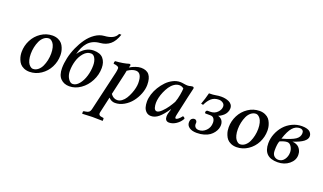

<svg xmlns="http://www.w3.org/2000/svg" viewBox="-87 -1255 3448 2051"><g transform="rotate(20 1637.0 -230.0)"><path d="M299.8 -397Q268.6 -396.5 243.4 -376Q218.3 -355.5 203.1 -322.8Q188 -290 179.9 -252.2Q171.9 -214.4 171.9 -176.8Q171.9 -137.7 179.7 -108.2Q187.5 -78.6 199.7 -63Q211.9 -47.4 224.1 -39.8Q236.3 -32.2 248 -32.2Q279.3 -32.7 304.4 -53.2Q329.6 -73.7 344.7 -106.2Q359.9 -138.7 367.9 -176.5Q376 -214.4 376 -252Q376 -291 368.2 -320.6Q360.4 -350.1 348.1 -366Q335.9 -381.8 323.7 -389.4Q311.5 -397 299.8 -397ZM222.2 9.8H221.2Q185.1 9.3 157.5 -3.4Q129.9 -16.1 114.5 -34.4Q99.1 -52.7 89.4 -77.4Q79.6 -102.1 76.4 -122.1Q73.2 -142.1 73.2 -162.1Q73.2 -232.9 105.5 -296.1Q137.7 -359.4 196.5 -398.9Q255.4 -438.5 326.2 -439H327.1Q363.3 -438.5 390.9 -425.8Q418.5 -413.1 433.8 -394.8Q449.2 -376.5 459 -351.8Q468.8 -327.1 471.9 -307.1Q475.1 -287.1 475.1 -267.1Q475.1 -196.3 442.9 -133.1Q410.6 -69.8 351.8 -30.3Q293 9.3 222.2 9.8Z M700.7 -25.9Q739.7 -25.9 772.9 -66.4Q806.2 -106.9 823.7 -166.3Q841.3 -225.6 841.3 -286.1Q841.3 -334.5 823.5 -367.2Q805.7 -399.9 776.4 -399.9Q731 -399.9 695.6 -359.6Q660.2 -319.3 643.3 -262.9Q626.5 -206.5 626.5 -147.9Q626.5 -98.6 649.4 -62.3Q672.4 -25.9 700.7 -25.9ZM936.5 -293Q936.5 -214.8 900.1 -144.8Q863.8 -74.7 803.2 -32.5Q742.7 9.8 675.3 9.8Q614.7 9.8 576.2 -28.6Q537.6 -66.9 537.6 -147Q537.6 -201.2 551.5 -264.2Q565.4 -327.1 593 -388.9Q620.6 -450.7 657 -501.7Q693.4 -552.7 742.4 -586.4Q791.5 -620.1 844.7 -624Q958 -631.3 986.3 -698.2H1011.7Q984.9 -618.2 939.7 -580.8Q894.5 -543.5 829.6 -538.1Q785.2 -534.7 751.2 -518.8Q717.3 -502.9 693.8 -476.1Q670.4 -449.2 655 -416.3Q639.6 -383.3 628.4 -339.8Q697.3 -439 793.5 -439Q868.2 -439 902.3 -398.7Q936.5 -358.4 936.5 -293Z M1196.3 -356Q1195.8 -352.5 1193.4 -340.8Q1190.9 -329.1 1189.5 -320.8L1132.3 -69.8Q1162.6 -26.9 1206.5 -26.9Q1233.4 -26.9 1258.3 -45.2Q1283.2 -63.5 1300.8 -91.8Q1318.4 -120.1 1331.8 -153.8Q1345.2 -187.5 1351.8 -218.5Q1358.4 -249.5 1358.4 -272.9Q1358.4 -391.1 1289.6 -391.1Q1247.6 -391.1 1196.3 -356ZM1122.6 -23.9 1081.5 158.2Q1080.1 165.5 1080.1 169.9Q1080.1 181.2 1086.7 187.7Q1093.3 194.3 1099.1 196Q1105 197.8 1114.3 199.2L1133.3 202.1Q1139.2 203.6 1139.2 210V232.9L1137.2 234.9Q1098.1 232.9 1020.5 232.9L908.2 237.8L906.2 235.8V213.9Q906.2 208 916.5 206.1L935.5 203.1Q959.5 199.7 971.2 189.5Q982.9 179.2 988.3 158.2L1095.2 -300.8Q1101.1 -330.6 1101.1 -348.1Q1101.1 -373.5 1039.6 -378.9Q1036.1 -395.5 1044.4 -410.2Q1138.2 -416.5 1198.2 -436Q1214.4 -436 1214.4 -422.9Q1213.9 -420.9 1210.7 -411.1Q1207.5 -401.4 1206.5 -397Q1236.8 -415.5 1270.8 -427.2Q1304.7 -439 1331.5 -439Q1395 -439 1425 -401.9Q1455.1 -364.7 1455.1 -289.1Q1455.1 -239.3 1434.3 -186.3Q1413.6 -133.3 1379.4 -89.8Q1345.2 -46.4 1296.1 -18.3Q1247.1 9.8 1195.3 9.8Q1152.8 9.8 1122.6 -23.9Z M1797.4 -221.2Q1813 -263.2 1821 -310.1Q1829.1 -356.9 1830.1 -384.8Q1809.6 -403.8 1779.3 -403.8Q1749.5 -403.8 1721.4 -384.5Q1693.4 -365.2 1673.3 -335.2Q1653.3 -305.2 1637.9 -269.8Q1622.6 -234.4 1615 -200.9Q1607.4 -167.5 1607.4 -142.1Q1607.4 -127.4 1608.9 -114.5Q1610.4 -101.6 1614.3 -87.9Q1618.2 -74.2 1626.5 -66.2Q1634.8 -58.1 1646.5 -58.1Q1668.5 -58.1 1700.2 -88.9Q1731.9 -119.6 1755.6 -154.1Q1779.3 -188.5 1797.4 -221.2ZM1915.5 -439Q1932.1 -439 1932.1 -421.9Q1928.7 -408.2 1907.2 -314.9L1864.3 -121.1Q1855.5 -81.5 1855.5 -71.8Q1855.5 -54.2 1867.2 -54.2Q1875.5 -54.2 1892.3 -67.4Q1909.2 -80.6 1927.2 -105Q1943.4 -105 1952.1 -85Q1929.7 -43.5 1890.1 -16.8Q1850.6 9.8 1810.5 9.8Q1786.6 9.8 1774.9 -4.4Q1763.2 -18.6 1763.2 -42Q1763.2 -72.3 1776.4 -108.9L1783.2 -128.9L1780.3 -130.9Q1731.9 -59.1 1690.4 -24.7Q1648.9 9.8 1604.5 9.8Q1571.3 9.8 1549.8 -10.3Q1528.3 -30.3 1520.3 -58.6Q1512.2 -86.9 1512.2 -122.1Q1512.2 -161.1 1525.9 -205.1Q1539.6 -249 1564.7 -290.3Q1589.8 -331.5 1622.1 -365Q1654.3 -398.4 1694.8 -418.7Q1735.4 -439 1776.4 -439Q1795.9 -439 1821.3 -434.1Q1842.8 -430.2 1860.4 -430.2Q1879.9 -430.2 1895.5 -436Q1905.8 -439 1915.5 -439Z M2084 -86.9Q2084 -84.5 2083.5 -80.6Q2083 -76.7 2083 -74.2Q2083 -51.3 2096.9 -37.6Q2110.8 -23.9 2137.7 -23.9Q2181.6 -23.9 2217.3 -59.6Q2252.9 -95.2 2252.9 -148.9Q2252.9 -177.7 2239.3 -196.3Q2225.6 -214.8 2199.7 -214.8H2146Q2141.1 -214.8 2138.4 -218.5Q2135.7 -222.2 2135.7 -227.1Q2135.7 -236.3 2141.6 -243.2Q2147.5 -250 2153.8 -250H2185.1Q2233.9 -250 2264.9 -281.5Q2295.9 -313 2295.9 -348.1Q2295.9 -374 2275.1 -388.4Q2254.4 -402.8 2230 -402.8Q2178.2 -402.8 2145 -374.3Q2111.8 -345.7 2087.9 -293L2064 -297.9Q2088.4 -362.3 2105 -430.2Q2152.8 -430.2 2181.6 -436Q2210.4 -441.9 2242.7 -441.9Q2266.1 -441.9 2287.8 -437.7Q2309.6 -433.6 2330.1 -424.3Q2350.6 -415 2362.8 -397.7Q2375 -380.4 2375 -356.9Q2375 -333 2364 -310.8Q2353 -288.6 2336.7 -274.2Q2320.3 -259.8 2304.9 -250.5Q2289.6 -241.2 2277.8 -237.8Q2286.1 -236.8 2296.1 -231.9Q2306.2 -227.1 2316.9 -218Q2327.6 -209 2334.7 -192.1Q2341.8 -175.3 2341.8 -154.8Q2341.8 -133.8 2334.5 -111.8Q2327.1 -89.8 2310.5 -67.4Q2293.9 -44.9 2269.5 -27.3Q2245.1 -9.8 2207.8 1.2Q2170.4 12.2 2125 12.2Q2070.8 12.2 2040.3 -9.5Q2009.8 -31.2 2009.8 -65.9Q2009.8 -95.2 2023.4 -107.7Q2037.1 -120.1 2050.8 -120.1Q2057.6 -120.1 2064 -118.4Q2070.3 -116.7 2077.1 -108.6Q2084 -100.6 2084 -86.9Z M2653.3 -397Q2622.1 -396.5 2596.9 -376Q2571.8 -355.5 2556.6 -322.8Q2541.5 -290 2533.4 -252.2Q2525.4 -214.4 2525.4 -176.8Q2525.4 -137.7 2533.2 -108.2Q2541 -78.6 2553.2 -63Q2565.4 -47.4 2577.6 -39.8Q2589.8 -32.2 2601.6 -32.2Q2632.8 -32.7 2658 -53.2Q2683.1 -73.7 2698.2 -106.2Q2713.4 -138.7 2721.4 -176.5Q2729.5 -214.4 2729.5 -252Q2729.5 -291 2721.7 -320.6Q2713.9 -350.1 2701.7 -366Q2689.5 -381.8 2677.2 -389.4Q2665 -397 2653.3 -397ZM2575.7 9.8H2574.7Q2538.6 9.3 2511 -3.4Q2483.4 -16.1 2468 -34.4Q2452.6 -52.7 2442.9 -77.4Q2433.1 -102.1 2429.9 -122.1Q2426.8 -142.1 2426.8 -162.1Q2426.8 -232.9 2459 -296.1Q2491.2 -359.4 2550 -398.9Q2608.9 -438.5 2679.7 -439H2680.7Q2716.8 -438.5 2744.4 -425.8Q2772 -413.1 2787.4 -394.8Q2802.7 -376.5 2812.5 -351.8Q2822.3 -327.1 2825.4 -307.1Q2828.6 -287.1 2828.6 -267.1Q2828.6 -196.3 2796.4 -133.1Q2764.2 -69.8 2705.3 -30.3Q2646.5 9.3 2575.7 9.8Z M3135.3 -133.8Q3135.3 -168 3116.7 -197.5Q3098.1 -227.1 3069.8 -227.1Q3037.6 -227.1 2987.8 -205.1Q2973.1 -171.9 2973.1 -97.2Q2973.1 -55.2 2993.7 -35.6Q3014.2 -16.1 3043 -16.1Q3084.5 -16.1 3109.9 -51.5Q3135.3 -86.9 3135.3 -133.8ZM3189 -372.1Q3189 -381.3 3186.3 -389.6Q3183.6 -397.9 3173.3 -405.5Q3163.1 -413.1 3146 -413.1Q3099.1 -413.1 3063.5 -373.3Q3027.8 -333.5 2998 -240.2Q3104 -269.5 3146.5 -298.1Q3189 -326.7 3189 -372.1ZM3160.2 -440.9Q3193.8 -440.9 3217.8 -433.8Q3241.7 -426.8 3253.2 -414.8Q3264.6 -402.8 3269.3 -391.1Q3273.9 -379.4 3273.9 -366.2Q3273.9 -333.5 3237.1 -304.9Q3200.2 -276.4 3119.1 -250Q3144 -249 3163.6 -240.5Q3183.1 -231.9 3194.8 -220Q3206.5 -208 3214.1 -192.6Q3221.7 -177.2 3224.4 -163.8Q3227.1 -150.4 3227.1 -137.2Q3227.1 -76.2 3173.8 -32.5Q3120.6 11.2 3043 11.2Q2882.8 11.2 2882.8 -146Q2882.8 -202.1 2904.3 -255.6Q2925.8 -309.1 2962.2 -350.1Q2998.5 -391.1 3050.8 -416Q3103 -440.9 3160.2 -440.9Z"/></g></svg>

Font: Common Serif Medium
Style: Italic
Weight: 500
Italic angle: -12°
Designer: Philipp H. Poll, Khaled Hosny
Foundry: Stefan Peev, Context Ltd.
Version: Version 1.026